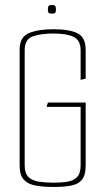

<svg xmlns="http://www.w3.org/2000/svg" viewBox="-20 -740 415 762"><path d="M193 2Q152 2 121.5 -3.5Q91 -9 74.5 -27Q58 -45 58 -82V-543Q58 -593 94.5 -608.5Q131 -624 193 -624Q255 -624 287.5 -608Q320 -592 320 -542V-428L300 -423V-540Q300 -581 271.5 -594Q243 -607 193 -607Q144 -607 111 -596Q78 -585 78 -541V-84Q78 -52 93 -37.5Q108 -23 134 -19Q160 -15 193 -15Q224 -15 248 -19Q272 -23 286 -37.5Q300 -52 300 -84V-316H165L170 -333H320V-82Q320 -45 305.5 -27Q291 -9 262.5 -3.5Q234 2 193 2ZM186 -686Q174 -686 172 -690.5Q170 -695 170 -702Q170 -710 172 -715Q174 -720 186 -720Q198 -720 200 -715Q202 -710 202 -702Q202 -695 200 -690.5Q198 -686 186 -686Z"/></svg>

Font: Smooch Sans Thin
Style: Regular
Weight: 100
Designer: Robert E. Leuschke
Foundry: Robert E. Leuschke
Version: Version 1.010